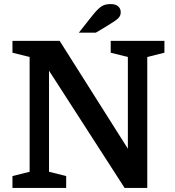

<svg xmlns="http://www.w3.org/2000/svg" viewBox="-20 -920 857 940"><path d="M449 -760 496 -788C558 -826 571 -834 571 -861C571 -881 556 -900 524 -900C486 -900 470 -892 426 -836L366 -760ZM41 -58V0H304V-58L220 -79V-574L590 0H701V-641L785 -662V-720H522V-662L606 -641V-192L272 -720H41V-662L125 -641V-79Z"/></svg>

Font: Domine
Style: Bold
Weight: 700
Designer: Pablo Impallari, Rodrigo Fuenzalida, Brenda Gallo
Foundry: Pablo Impallari, Rodrigo Fuenzalida, Brenda Gallo
Version: Version 2.000